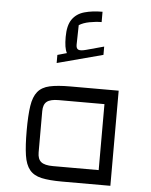

<svg xmlns="http://www.w3.org/2000/svg" viewBox="-58 -898 745 945"><g transform="rotate(5 315.0 -425.0)"><path d="M284 0Q221 0 182.5 -8.5Q144 -17 123.5 -42Q103 -67 96 -113.5Q89 -160 89 -235Q89 -310 96 -356.5Q103 -403 123.5 -428Q144 -453 182.5 -461.5Q221 -470 284 -470H523V0ZM233 -72H459V-398H233Q192 -398 174.5 -384Q157 -370 157 -337V-133Q157 -100 174.5 -86Q192 -72 233 -72ZM207 -579V-619L253 -632Q246 -645 243 -664Q240 -683 240 -711Q240 -768 261 -798Q282 -828 320.5 -839Q359 -850 410 -850V-799Q382 -799 350.5 -793Q319 -787 299 -774L297 -677Q297 -658 308 -653.5Q319 -649 345 -656L433 -680V-639Z"/></g></svg>

Font: Changa ExtraLight Light
Style: Regular
Weight: 300
Version: Version 3.002; ttfautohint (v1.8.2)